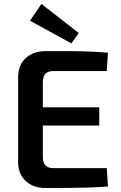

<svg xmlns="http://www.w3.org/2000/svg" viewBox="-20 -951 611 973"><path d="M213 -692Q265 -692 319.5 -692Q374 -692 426.5 -690Q479 -688 527 -684L521 -591H251Q223 -591 210 -577Q197 -563 197 -533V-157Q197 -127 210 -113Q223 -99 251 -99H521L527 -6Q479 -2 426.5 -0.5Q374 1 319.5 1.5Q265 2 213 2Q149 2 110.5 -33.5Q72 -69 72 -129V-561Q72 -621 110.5 -656.5Q149 -692 213 -692ZM89 -407H483V-315H89ZM190 -931 379 -784 342 -731 132 -846Z"/></svg>

Font: Exo 2 SemiBold
Style: Regular
Weight: 600
Designer: Natanael Gama
Foundry: Natanael Gama
Version: Version 2.010